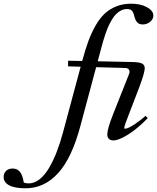

<svg xmlns="http://www.w3.org/2000/svg" viewBox="-299 -745 846 1034"><path d="M311 11.2Q295.4 11.2 287.1 2.7Q278.8 -5.9 278.8 -21.5Q278.8 -50.8 310.1 -129.9L395 -343.8Q401.4 -357.9 396.5 -368.2Q391.6 -378.4 375.5 -378.9L218.8 -383.3L134.8 -69.8Q88.4 106 13.9 187.5Q-60.5 269 -161.1 269Q-220.2 269 -249.8 252.9Q-279.3 236.8 -279.3 209Q-279.3 188.5 -266.4 175.5Q-253.4 162.6 -231.4 162.6Q-206.5 162.6 -191.9 180.2Q-177.2 197.8 -170.9 238.3Q-158.2 242.7 -144.5 242.7Q-114.3 242.7 -86.4 220.9Q-58.6 199.2 -35.4 160.2Q-12.2 121.1 6.3 73.2Q24.9 25.4 40.5 -32.7L135.3 -385.7L67.4 -387.7L67.9 -418L143.6 -416.5L145 -420.9Q160.6 -479 176.5 -522.5Q192.4 -565.9 214.8 -605.7Q237.3 -645.5 263.9 -670.7Q290.5 -695.8 326.7 -710.4Q362.8 -725.1 406.7 -725.1Q458.5 -725.1 492.7 -706.1Q526.9 -687 526.9 -661.1Q526.9 -642.6 509.8 -627.9Q492.7 -613.3 470.2 -613.3Q448.7 -613.3 438.7 -626Q428.7 -638.7 424.3 -658.2Q419.9 -677.7 411.6 -687Q403.3 -696.3 384.3 -696.3Q367.7 -696.3 352.5 -688.5Q337.4 -680.7 325.9 -668.9Q314.5 -657.2 303.2 -638.4Q292 -619.6 284.4 -602.5Q276.9 -585.4 268.8 -561.8Q260.7 -538.1 256.1 -522Q251.5 -505.9 245.6 -483.4L227.1 -415L408.7 -411.1Q451.2 -410.6 465.8 -402.8Q480.5 -395 480.5 -377.9Q480.5 -352.5 448.7 -269L394.5 -127.9Q370.1 -66.9 370.1 -55.7Q370.1 -51.8 374 -51.8Q380.4 -51.8 392.1 -56.4Q403.8 -61 429.2 -77.9Q454.6 -94.7 484.9 -121.1L496.6 -108.9Q442.4 -52.7 391.6 -20.8Q340.8 11.2 311 11.2Z"/></svg>

Font: Elstob 18pt Medium
Style: Italic
Weight: 500
Italic angle: -20°
Designer: Peter S. Baker
Version: Version 1.015